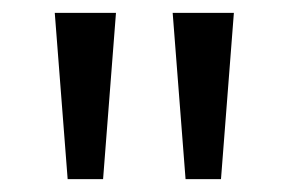

<svg xmlns="http://www.w3.org/2000/svg" viewBox="-20 -734 448 298"><path d="M160 -714H65L85 -456H140ZM343 -714H248L268 -456H323Z"/></svg>

Font: Noto Sans Nandinagari
Style: Regular
Weight: 400
Designer: Ek Type
Foundry: Ek Type
Version: Version 1.002